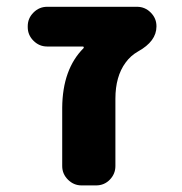

<svg xmlns="http://www.w3.org/2000/svg" viewBox="-20 -569 540 571"><path d="M222.7 -17.6Q199.2 -17.6 182.1 -34.7Q165 -51.8 165 -75.2V-249Q166 -363.3 228.5 -425.8Q229.5 -426.8 229 -428.7Q228.5 -430.7 226.6 -430.7H120.1Q96.7 -430.7 79.6 -447.8Q62.5 -464.8 62.5 -488.3V-491.2Q62.5 -514.6 79.6 -531.7Q96.7 -548.8 120.1 -548.8H387.7Q411.1 -548.8 428.2 -531.7Q445.3 -514.6 445.3 -491.2V-490.2Q445.3 -446.3 390.6 -416Q368.2 -403.3 353.5 -382.8Q323.2 -341.8 323.2 -275.4V-75.2Q323.2 -51.8 306.6 -34.7Q290 -17.6 265.6 -17.6Z"/></svg>

Font: Rounded Mgen+ 1m bold
Style: Bold
Weight: 700
Designer: [Source Han Sans]
Ryoko NISHIZUKA  (kana & ideographs); Paul D. Hunt (Latin, Greek & Cyrillic); Wenlong ZHANG  (bopomofo
Version: Version 1.059.20150602